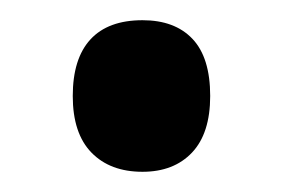

<svg xmlns="http://www.w3.org/2000/svg" viewBox="-20 -160 280 190"><path d="M52 -65Q52 -102 69.5 -121Q87 -140 121 -140Q153 -140 170.5 -121.5Q188 -103 188 -65Q188 -28 170 -9Q152 10 121 10Q89 10 70.5 -9Q52 -28 52 -65Z"/></svg>

Font: Noto Sans Display ExtraCondensed SemiBold
Style: Regular
Weight: 600
Width: 2
Designer: Monotype Design Team
Foundry: Monotype Imaging Inc.
Version: Version 2.003